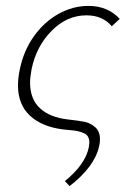

<svg xmlns="http://www.w3.org/2000/svg" viewBox="-20 -435 434 651"><path d="M200 179Q269 123 281 65Q283 53 283 49Q283 25 265.5 17Q248 9 226 7Q204 5 195 4Q122 -5 81.5 -43Q41 -81 41 -145Q41 -171 47 -199Q60 -263 95 -312Q130 -361 178.5 -388Q227 -415 280 -415Q345 -415 386 -371L359 -346Q328 -383 273 -383Q207 -383 155 -330.5Q103 -278 87 -200Q82 -173 82 -155Q82 -99 115.5 -68Q149 -37 210 -30Q247 -26 266.5 -22Q286 -18 302.5 -4Q319 10 319 38Q319 49 316 61Q301 130 216 196Z"/></svg>

Font: Ysabeau Light
Style: Italic
Weight: 300
Italic angle: -12°
Designer: Christian Thalmann (Catharsis Fonts)
Version: Version 0.003